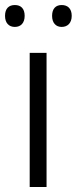

<svg xmlns="http://www.w3.org/2000/svg" viewBox="-31 -743 305 763"><path d="M-11 -680C-11 -652 4 -636 28 -636C52 -636 67 -652 67 -680C67 -709 52 -723 28 -723C4 -723 -11 -709 -11 -680ZM176 -680C176 -652 191 -636 214 -636C238 -636 254 -652 254 -680C254 -709 238 -723 214 -723C191 -723 176 -709 176 -680ZM154 0V-533H87V0Z"/></svg>

Font: Noto Sans Syriac Light
Style: Regular
Weight: 300
Designer: Patrick Giasson and the Monotype Design Team
Foundry: Monotype Imaging Inc.
Version: Version 3.000